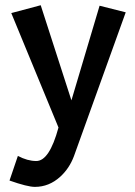

<svg xmlns="http://www.w3.org/2000/svg" viewBox="-20 -523 519 739"><path d="M114.3 196.3Q85.9 196.3 16.6 171.9L48.8 77.1Q85.9 96.7 119.1 96.7Q169.9 97.7 205.1 -32.2L23.4 -472.7L136.7 -502.9L254.9 -136.7L363.3 -501L463.9 -475.6L264.6 78.1Q247.1 125 211.9 157.2Q168.9 196.3 114.3 196.3Z"/></svg>

Font: Puritan
Style: Bold
Weight: 700
Version: 2.1